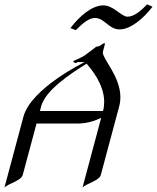

<svg xmlns="http://www.w3.org/2000/svg" viewBox="-38 -845 718 879"><path d="M660.2 -814.5 635.2 -825.2C608.3 -795.9 575.6 -768.6 545.8 -768.6C517 -768.6 483 -820.3 434.7 -820.3C382.4 -820.3 325 -770 284.3 -716.3L309.1 -707C340.3 -737.8 368 -762.7 397.3 -762.7C439.8 -762.7 460.4 -710.4 509.3 -710.4C561.5 -710.4 620.9 -762.7 660.2 -814.5ZM358.4 -553.7C376.7 -532.3 439 -460.9 439 -378C439 -364.5 437.4 -350.8 433.7 -336.9H144.6C145.8 -337.9 149.2 -354 150.1 -357.4C170.2 -432.6 282.6 -505.9 358.4 -553.7ZM440.7 -647.5C436.8 -647.5 432.1 -644.5 420.6 -636.2C414 -631.8 402.7 -631.3 402.7 -631.3C402.7 -631.3 376.5 -610.4 351.8 -592.8C330.2 -577.6 299.4 -568.4 297.7 -564C295.2 -560.1 306.5 -556.6 309.9 -556.6C313.8 -556.6 316 -561 316 -561H350.2C350.2 -561 104.4 -441.9 69.2 -310.5L-17.8 14.2C-1.5 -4.9 58.8 -16.6 66.2 -44.4L129.2 -279.3H314.7C360.6 -279.3 395.1 -291.5 425.1 -305.2L339.6 14.2C355.4 -4.9 416.2 -16.6 423.6 -44.4L507.5 -357.4C511.4 -371.8 513.1 -386 513.1 -399.8C513.1 -495 432.7 -573.3 432.7 -604.6C432.7 -606 432.8 -607.2 433.2 -608.4L435 -615.2L439.2 -630.9C442.8 -644.5 443.1 -647.5 440.7 -647.5Z"/></svg>

Font: Pierce
Style: Oblique
Weight: 400
Italic angle: -15°
Version: Version 0.2.0